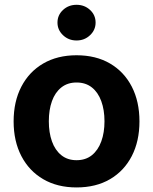

<svg xmlns="http://www.w3.org/2000/svg" viewBox="-20 -782 648 812"><path d="M303.7 10.7Q222.7 10.7 162.8 -24.2Q103 -59.1 70.3 -122.1Q37.6 -185.1 37.6 -268.6Q37.6 -352.5 70.3 -415.5Q103 -478.5 162.8 -513.4Q222.7 -548.3 303.7 -548.3Q385.7 -548.3 445.3 -513.4Q504.9 -478.5 537.4 -415.5Q569.8 -352.5 569.8 -268.6Q569.8 -185.1 537.4 -122.1Q504.9 -59.1 445.3 -24.2Q385.7 10.7 303.7 10.7ZM303.7 -104.5Q342.3 -104.5 368.7 -125.7Q395 -147 408.4 -184.1Q421.9 -221.2 421.9 -269Q421.9 -316.9 408.4 -354Q395 -391.1 368.7 -412.1Q342.3 -433.1 303.7 -433.1Q265.6 -433.1 239.3 -412.1Q212.9 -391.1 199.7 -354.2Q186.5 -317.4 186.5 -269Q186.5 -221.2 199.7 -184.1Q212.9 -147 239.3 -125.7Q265.6 -104.5 303.7 -104.5ZM303.7 -610.8Q270 -610.8 246.6 -633.1Q223.1 -655.3 223.1 -686.5Q223.1 -718.3 246.6 -740Q270 -761.7 303.7 -761.7Q337.4 -761.7 360.8 -740Q384.3 -718.3 384.3 -686.5Q384.3 -655.3 360.8 -633.1Q337.4 -610.8 303.7 -610.8Z"/></svg>

Font: Inter 17pt
Style: Bold
Weight: 700
Version: Version 4.001;git-66647c0bb